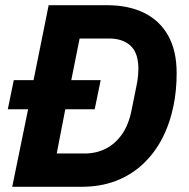

<svg xmlns="http://www.w3.org/2000/svg" viewBox="-20 -718 727 738"><path d="M27 0 88 -298H10L33 -410H109L167 -698H391Q474 -698 534 -668.5Q594 -639 626.5 -581Q659 -523 659 -437Q659 -404 656 -372.5Q653 -341 647 -312Q633 -243 603.5 -186Q574 -129 529 -87Q484 -45 425 -22.5Q366 0 293 0ZM198 -128H305Q350 -128 386.5 -146.5Q423 -165 449 -202Q475 -239 486 -296L505 -390Q509 -409 510.5 -426Q512 -443 512 -452Q512 -515 481.5 -542.5Q451 -570 400 -570H286L254 -410H367L344 -298H231Z"/></svg>

Font: IBM Plex Sans
Style: Bold Italic
Weight: 700
Italic angle: -11.31°
Designer: Mike Abbink, Paul van der Laan, Pieter van Rosmalen
Foundry: Bold Monday
Version: Version 3.201